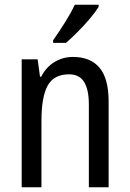

<svg xmlns="http://www.w3.org/2000/svg" viewBox="-20 -786 545 806"><path d="M286 -547Q360 -547 398 -501.5Q436 -456 436 -360V0H353V-347Q353 -410 333 -442Q313 -474 270 -474Q206 -474 180 -426.5Q154 -379 154 -279V0H71V-537H138L148 -464H153Q173 -504 208.5 -525.5Q244 -547 286 -547ZM394 -757Q381 -736 357 -707.5Q333 -679 305.5 -651.5Q278 -624 257 -606H203V-617Q229 -654 253.5 -693Q278 -732 294 -766H394Z"/></svg>

Font: Noto Sans Lao Condensed
Style: Regular
Weight: 400
Width: 3
Designer: Monotype Design Team
Foundry: Monotype Imaging Inc.
Version: Version 2.003; ttfautohint (v1.8.4.7-5d5b)